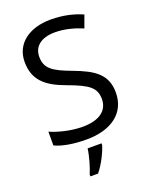

<svg xmlns="http://www.w3.org/2000/svg" viewBox="-171 -815 890 1127"><g transform="rotate(-20 274.5 -251.5)"><path d="M502 -191C502 -303 433 -350 307 -397C191 -440 151 -469 151 -541C151 -603 197 -645 286 -645C348 -645 407 -628 457 -607L485 -684C431 -708 366 -724 288 -724C153 -724 60 -655 60 -542C60 -431 122 -374 244 -330C373 -283 412 -253 412 -183C412 -112 357 -68 251 -68C175 -68 99 -89 51 -110V-24C96 -2 167 10 247 10C403 10 502 -64 502 -191ZM321 70V61H234C229 104 208 176 193 209V221H241C277 178 312 106 321 70Z"/></g></svg>

Font: Noto Sans Gujarati UI
Style: Regular
Weight: 400
Designer: Jelle Bosma - Monotype Design Team, Universal Thirst
Foundry: Monotype Imaging Inc.
Version: Version 2.106